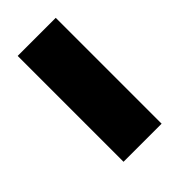

<svg xmlns="http://www.w3.org/2000/svg" viewBox="-1 -637 581 581"><g transform="rotate(45 289.0 -346.5)"><path d="M36 -428H489V-265H36Z"/></g></svg>

Font: SVN-Poppins ExtraBold
Style: Regular
Weight: 800
Designer: Ninad Kale (Devanagari), Jonny Pinhorn (Latin)
Foundry: Indian Type Foundry
Version: Version 3.002 2017; ttfautohint (v1.8.3)